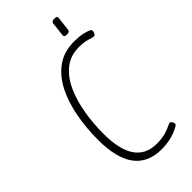

<svg xmlns="http://www.w3.org/2000/svg" viewBox="-269 -922 989 989"><g transform="rotate(-45 225.5 -427.5)"><path d="M271 6Q73 6 73 -260Q73 -346 88 -426Q103 -506 135 -569Q167 -632 218.5 -669Q270 -706 344 -706Q381 -706 405 -700.5Q429 -695 444 -688Q451 -685 451 -677Q451 -668 446.5 -660Q442 -652 436 -652Q427 -652 403 -660Q379 -668 342 -668Q279 -668 235.5 -633Q192 -598 165.5 -539Q139 -480 127 -408Q115 -336 115 -262Q115 -32 273 -32Q312 -32 337.5 -39.5Q363 -47 377.5 -54.5Q392 -62 397 -62Q402 -62 407.5 -54Q413 -46 413 -39Q413 -32 402 -26Q371 -9 338.5 -1.5Q306 6 271 6ZM344 -757Q324 -757 325 -769L334 -849Q335 -854 339.5 -857.5Q344 -861 355 -861Q376 -861 374 -849L365 -769Q364 -764 359.5 -760.5Q355 -757 344 -757Z"/></g></svg>

Font: Asap Condensed Condensed Thin
Style: Italic
Weight: 100
Width: 3
Italic angle: -6°
Designer: Pablo Cosgaya
Foundry: Omnibus-Type
Version: Version 3.001; ttfautohint (v1.8.4.7-5d5b)